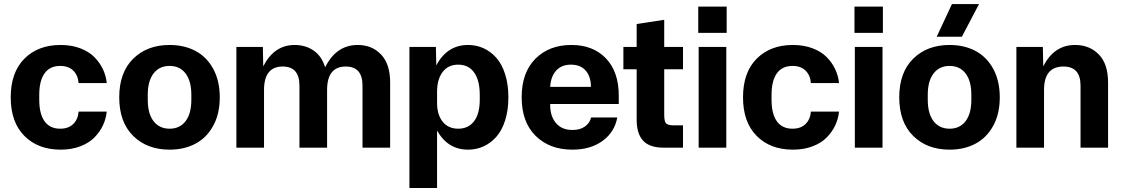

<svg xmlns="http://www.w3.org/2000/svg" viewBox="-20 -733 5566 953"><path d="M280.8 9.8Q168.9 9.8 101.1 -58.3Q33.2 -126.5 33.2 -250Q33.2 -373.5 101.1 -441.7Q168.9 -509.8 280.8 -509.8Q335 -509.8 378.2 -493.4Q421.4 -477.1 448.5 -449.5Q475.6 -421.9 491 -389.2Q506.3 -356.4 509.8 -320.8H370.1Q367.2 -359.4 343.5 -382.6Q319.8 -405.8 278.8 -405.8Q227.5 -405.8 201.2 -368.9Q174.8 -332 174.8 -262.2V-237.8Q174.8 -168 201.2 -131.1Q227.5 -94.2 278.8 -94.2Q319.8 -94.2 343.5 -117.4Q367.2 -140.6 370.1 -179.2H509.8Q506.3 -143.6 491 -110.8Q475.6 -78.1 448.5 -50.5Q421.4 -22.9 378.2 -6.6Q335 9.8 280.8 9.8Z M821.8 9.8Q710 9.8 640.9 -58.6Q571.8 -127 571.8 -250Q571.8 -373 640.9 -441.4Q710 -509.8 821.8 -509.8Q894.5 -509.8 950.2 -480.2Q1005.9 -450.7 1038.3 -391.4Q1070.8 -332 1070.8 -250Q1070.8 -168 1038.3 -108.6Q1005.9 -49.3 950.2 -19.8Q894.5 9.8 821.8 9.8ZM713.4 -237.8Q713.4 -168.9 742.2 -131.6Q771 -94.2 821.8 -94.2Q872.6 -94.2 901.1 -131.6Q929.7 -168.9 929.7 -237.8V-262.2Q929.7 -331.1 901.1 -368.4Q872.6 -405.8 821.8 -405.8Q771 -405.8 742.2 -368.4Q713.4 -331.1 713.4 -262.2Z M1153.3 0V-500H1284.7L1286.6 -403.8Q1340.8 -509.8 1442.4 -509.8Q1496.6 -509.8 1536.9 -481.9Q1577.1 -454.1 1593.8 -398.9Q1648.9 -509.8 1755.4 -509.8Q1826.2 -509.8 1871.3 -462.6Q1916.5 -415.5 1916.5 -323.2V0H1779.3V-308.1Q1779.3 -402.8 1696.3 -402.8Q1603.5 -402.8 1603.5 -286.1V0H1466.3V-308.1Q1466.3 -402.8 1383.3 -402.8Q1290.5 -402.8 1290.5 -286.1V0Z M2012.2 200.2V-500H2143.6L2145.5 -408.2Q2199.2 -509.8 2303.2 -509.8Q2344.2 -509.8 2379.9 -493.7Q2415.5 -477.5 2443.4 -446.3Q2471.2 -415 2487.3 -364.5Q2503.4 -314 2503.4 -250Q2503.4 -186 2487.3 -135.5Q2471.2 -85 2443.4 -53.7Q2415.5 -22.5 2379.9 -6.3Q2344.2 9.8 2303.2 9.8Q2202.6 9.8 2149.4 -85V200.2ZM2149.4 -222.2Q2149.4 -163.6 2177.2 -128.9Q2205.1 -94.2 2254.4 -94.2Q2305.2 -94.2 2333.3 -131.6Q2361.3 -168.9 2361.3 -237.8V-262.2Q2361.3 -334 2333.5 -373Q2305.7 -412.1 2254.4 -412.1Q2204.6 -412.1 2177 -375.7Q2149.4 -339.4 2149.4 -276.9Z M2820.3 9.8Q2708 9.8 2638.7 -58.6Q2569.3 -127 2569.3 -250Q2569.3 -373 2637.5 -441.4Q2705.6 -509.8 2815.9 -509.8Q2923.8 -509.8 2987.5 -443.4Q3051.3 -377 3051.3 -257.8V-216.8H2710.9V-211.9Q2710.9 -155.3 2740 -121.6Q2769 -87.9 2821.3 -87.9Q2859.4 -87.9 2883.3 -105Q2907.2 -122.1 2914.1 -149.9H3043.9Q3030.8 -77.6 2971.2 -33.9Q2911.6 9.8 2820.3 9.8ZM2710.9 -301.8H2913.1Q2913.1 -352.5 2887.5 -382.3Q2861.8 -412.1 2814 -412.1Q2767.6 -412.1 2740.7 -382.8Q2713.9 -353.5 2710.9 -301.8Z M3274.9 0Q3203.6 0 3171.9 -34.9Q3140.1 -69.8 3140.1 -138.2V-389.2H3074.2V-500H3140.1V-613.8L3276.9 -634.8V-500H3370.1V-389.2H3276.9V-163.1Q3276.9 -129.9 3286.1 -120.4Q3295.4 -110.8 3325.2 -110.8H3370.1V0Z M3447.8 0V-500H3585V0ZM3445.8 -569.8H3586.9V-700.2H3445.8Z M3915.5 9.8Q3803.7 9.8 3735.8 -58.3Q3668 -126.5 3668 -250Q3668 -373.5 3735.8 -441.7Q3803.7 -509.8 3915.5 -509.8Q3969.7 -509.8 4012.9 -493.4Q4056.2 -477.1 4083.3 -449.5Q4110.4 -421.9 4125.7 -389.2Q4141.1 -356.4 4144.5 -320.8H4004.9Q4002 -359.4 3978.3 -382.6Q3954.6 -405.8 3913.6 -405.8Q3862.3 -405.8 3835.9 -368.9Q3809.6 -332 3809.6 -262.2V-237.8Q3809.6 -168 3835.9 -131.1Q3862.3 -94.2 3913.6 -94.2Q3954.6 -94.2 3978.3 -117.4Q4002 -140.6 4004.9 -179.2H4144.5Q4141.1 -143.6 4125.7 -110.8Q4110.4 -78.1 4083.3 -50.5Q4056.2 -22.9 4012.9 -6.6Q3969.7 9.8 3915.5 9.8Z M4223.1 0V-500H4360.4V0ZM4221.2 -569.8H4362.3V-700.2H4221.2Z M4693.4 9.8Q4581.5 9.8 4512.5 -58.6Q4443.4 -127 4443.4 -250Q4443.4 -373 4512.5 -441.4Q4581.5 -509.8 4693.4 -509.8Q4766.1 -509.8 4821.8 -480.2Q4877.4 -450.7 4909.9 -391.4Q4942.4 -332 4942.4 -250Q4942.4 -168 4909.9 -108.6Q4877.4 -49.3 4821.8 -19.8Q4766.1 9.8 4693.4 9.8ZM4585 -237.8Q4585 -168.9 4613.8 -131.6Q4642.6 -94.2 4693.4 -94.2Q4744.1 -94.2 4772.7 -131.6Q4801.3 -168.9 4801.3 -237.8V-262.2Q4801.3 -331.1 4772.7 -368.4Q4744.1 -405.8 4693.4 -405.8Q4642.6 -405.8 4613.8 -368.4Q4585 -331.1 4585 -262.2ZM4629.4 -550.8 4705.1 -712.9H4839.4L4754.4 -550.8Z M5024.9 0V-500H5156.2L5158.2 -403.8Q5212.4 -509.8 5315.9 -509.8Q5388.2 -509.8 5434.1 -462.6Q5480 -415.5 5480 -323.2V0H5343.3V-308.1Q5343.3 -402.8 5258.3 -402.8Q5162.1 -402.8 5162.1 -286.1V0Z"/></svg>

Font: TASA Orbiter Deck
Style: Bold
Weight: 700
Designer: Weizhong Zhang
Version: Version 1.000;Glyphs 3.1.2 (3151)